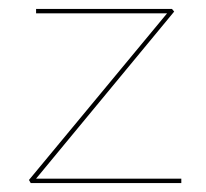

<svg xmlns="http://www.w3.org/2000/svg" viewBox="-20 -411 462 431"><path d="M61 -10H387V0H49L45 -7L355 -381H61V-391H366L371 -385Z"/></svg>

Font: EauTest Hairline
Style: Regular
Weight: 250
Designer: Christian Thalmann (Catharsis Fonts)
Version: Version 0.001;PS 000.001;hotconv 1.0.88;makeotf.lib2.5.64775